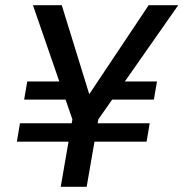

<svg xmlns="http://www.w3.org/2000/svg" viewBox="-20 -720 707 740"><path d="M45 -174 57 -245H557L545 -174ZM290 -336H73L85 -406H294ZM375 -336 395 -406H585L573 -336ZM214 0 259 -260 107 -700H218L324 -357L553 -700H667L359 -260L314 0Z"/></svg>

Font: DM Sans 9pt Medium
Style: Italic
Weight: 500
Italic angle: -10°
Version: Version 4.004;gftools[0.9.30]